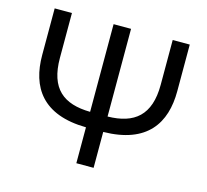

<svg xmlns="http://www.w3.org/2000/svg" viewBox="-101 -814 1010 935"><g transform="rotate(15 403.5 -346.5)"><path d="M447 4H360V-177C139 -180 63 -301 63 -462V-697H150V-471C150 -316 225 -257 360 -255V-697H448V-255C582 -257 658 -317 658 -471V-697H744V-462C744 -301 668 -180 447 -177Z"/></g></svg>

Font: Repo Regular
Style: Regular
Weight: 400
Designer: Stefan Peev
Foundry: Context Ltd
Version: Version 1.502